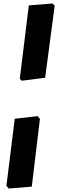

<svg xmlns="http://www.w3.org/2000/svg" viewBox="-20 -830 340 1106"><path d="M283 -810 295 -797 240 -382 105 -365 94 -376 146 -799ZM197 -161 210 -145 163 245 30 256 17 240 65 -146Z"/></svg>

Font: Alegreya Sans SC Black
Style: Italic
Weight: 900
Italic angle: -7°
Designer: Juan Pablo del Peral
Foundry: Huerta Tipografica
Version: Version 2.007